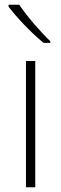

<svg xmlns="http://www.w3.org/2000/svg" viewBox="-20 -786 257 806"><path d="M61 -766H16V-758C48 -715 111 -648 163 -606H191V-613C149 -653 89 -723 61 -766ZM128 0V-530H89V0Z"/></svg>

Font: Noto Sans Cherokee ExtraLight
Style: Regular
Weight: 200
Designer: Monotype Design Team
Foundry: Monotype Imaging Inc.
Version: Version 2.001